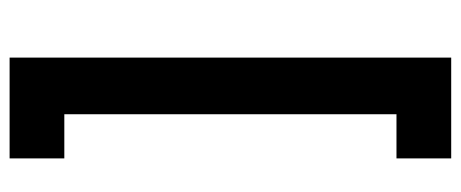

<svg xmlns="http://www.w3.org/2000/svg" viewBox="-300 -490 960 400"><g transform="rotate(-90 180.0 -290.0)"><path d="M260 -750H50V-636H142V56H50V170H260Z"/></g></svg>

Font: KT Kiyosuna Sans Bold
Style: Regular
Weight: 700
Designer: [Zen Kaku Gothic] Yoshimichi Ohira
Version: Version 1.010;Glyphs 3.1.2 (3151)